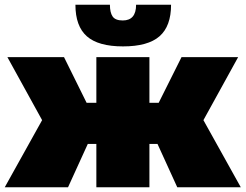

<svg xmlns="http://www.w3.org/2000/svg" viewBox="-21 -787 1032 807"><path d="M641 -182H607V0H384V-182H348L265 0H-1L156 -282L10 -547H248L343 -355H384V-547H607V-355H646L742 -547H980L834 -282L991 0H724ZM296 -767H441Q441 -734 452.5 -717.5Q464 -701 495 -701Q551 -701 551 -767H698Q698 -677 649.5 -634.5Q601 -592 496 -592Q392 -592 344 -634.5Q296 -677 296 -767Z"/></svg>

Font: Montserrat Alternates Black
Style: Regular
Weight: 900
Designer: Julieta Ulanovsky
Foundry: Julieta Ulanovsky
Version: Version 7.200